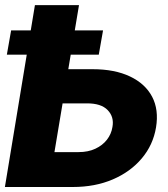

<svg xmlns="http://www.w3.org/2000/svg" viewBox="-24 -748 671 768"><path d="M183.6 -471.2H346.2Q435.1 -471.2 496.1 -442.1Q557.1 -413.1 584.5 -361.1Q611.8 -309.1 600.1 -238.3Q588.4 -168 543 -114.3Q497.6 -60.5 427 -30.3Q356.4 0 267.1 0H-4.4L115.7 -727.5H292L193.8 -139.6H290.5Q328.6 -139.6 357.4 -153.1Q386.2 -166.5 403.8 -189.2Q421.4 -211.9 425.8 -240.2Q433.1 -280.3 406.7 -307.6Q380.4 -335 322.8 -334.5H160.6ZM3.4 -529.3 20.5 -626.5H388.2L371.1 -529.3Z"/></svg>

Font: Inter Tight ExtraBold
Style: Italic
Weight: 800
Italic angle: -9.39999°
Designer: Rasmus Andersson
Foundry: rsms
Version: Version 3.004